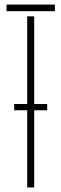

<svg xmlns="http://www.w3.org/2000/svg" viewBox="-20 -820 268 840"><path d="M42 -337.5V-365H99V-748.5H129.5V-365H186.5V-337.5H129.5V0H99V-337.5ZM8.5 -771V-800H220V-771Z"/></svg>

Font: Big Shoulders Stencil Display Thin ExtraLight
Style: Regular
Weight: 250
Version: Version 2.001